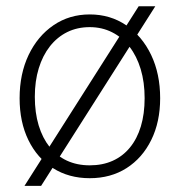

<svg xmlns="http://www.w3.org/2000/svg" viewBox="-20 -554 573 612"><path d="M266 14Q199.5 14 149 -18Q98.5 -50 70.5 -107.5Q42.5 -165 42.5 -241Q42.5 -318.5 71.2 -378.8Q100 -439 150.5 -473.5Q201 -508 266 -508Q331.5 -508 382.2 -473.5Q433 -439 461.8 -378.8Q490.5 -318.5 490.5 -241Q490.5 -165.5 462.2 -108Q434 -50.5 383.5 -18.2Q333 14 266 14ZM266 -27Q307 -27 339.2 -41.5Q371.5 -56 394.2 -83.8Q417 -111.5 429 -151.2Q441 -191 441 -241Q441 -292 428.5 -333.5Q416 -375 392.8 -405Q369.5 -435 337.2 -451.2Q305 -467.5 266 -467.5Q226.5 -467.5 194.5 -451.8Q162.5 -436 139.2 -406.5Q116 -377 103.5 -336.2Q91 -295.5 91 -245.5Q91 -195 103.2 -154.5Q115.5 -114 138.2 -85.5Q161 -57 193.2 -42Q225.5 -27 266 -27ZM58 38.5 422 -534H475L111 38.5Z"/></svg>

Font: Russolo 10pt ExtraLight
Style: Regular
Weight: 200
Designer: Micah Stupak-Hahn
Version: Version 1.000